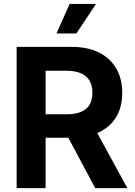

<svg xmlns="http://www.w3.org/2000/svg" viewBox="-20 -969 697 989"><path d="M65.7 0V-727.5H349.6Q432.4 -727.5 490.5 -698.2Q548.6 -668.9 579.2 -615.6Q609.7 -562.3 609.7 -490.8Q609.7 -418.7 578.8 -366.8Q547.8 -314.9 488.9 -287.2Q430 -259.6 346.1 -259.6H153.9V-380.3H322.5Q367.9 -380.3 397.5 -392.8Q427 -405.3 441.5 -429.8Q456 -454.4 456 -490.8Q456 -527.7 441.5 -552.9Q427 -578.2 397.3 -591.4Q367.7 -604.6 322 -604.6H214.9V0ZM470.5 0 293.7 -331.1H455.1L636 0ZM270.9 -796.7 338.7 -948.7H474.5L373.5 -796.7Z"/></svg>

Font: Inter Variable LoSnoCo
Style: Regular
Weight: 400
Designer: Rasmus Andersson
Foundry: rsms
Version: Version 4.000;git-a52131595; featfreeze: case,dlig,ss01,ss02